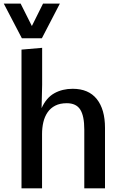

<svg xmlns="http://www.w3.org/2000/svg" viewBox="-39 -1021 659 1041"><path d="M77.6 0V-752L189.5 -761.7V-561.5L186.5 -434.6Q211.9 -491.2 255.6 -515.4Q299.3 -539.6 355 -539.6Q441.4 -539.6 485.8 -483.9Q530.3 -428.2 530.3 -327.6V0H418V-318.4Q418 -392.6 396 -427Q374 -461.4 323.2 -461.4Q286.1 -461.4 260.5 -448.2Q234.9 -435.1 219 -411.9Q203.1 -388.7 196 -358.4Q189 -328.1 189 -293.9V0ZM79.6 -813.5 -18.6 -1001.5H72.8L133.8 -879.9L194.3 -1001.5H285.6L188 -813.5Z"/></svg>

Font: Comme Medium
Style: Regular
Weight: 500
Version: Version 1.000;gftools[0.9.27]